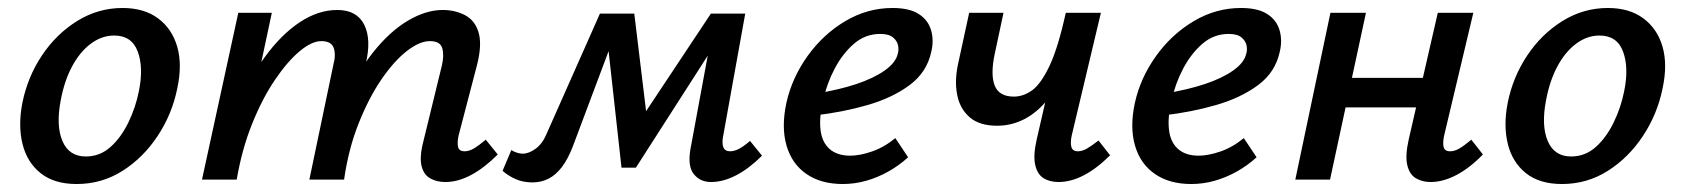

<svg xmlns="http://www.w3.org/2000/svg" viewBox="-20 -450 4221 481"><path d="M172 11Q116 11 82 -16Q48 -43 36.5 -89Q25 -135 36 -192Q49 -257 85 -311Q121 -365 173.5 -397.5Q226 -430 287 -430Q341 -430 376 -404Q411 -378 424 -333Q437 -288 424 -228Q411 -164 375 -109.5Q339 -55 287 -22Q235 11 172 11ZM195 -58Q230 -58 256.5 -81.5Q283 -105 301.5 -143Q320 -181 328 -222Q340 -281 325 -321Q310 -361 266 -361Q235 -361 207.5 -340.5Q180 -320 160.5 -283.5Q141 -247 132 -198Q120 -135 136.5 -96.5Q153 -58 195 -58Z M1096 6Q1074 6 1058 -3Q1042 -12 1036.5 -32.5Q1031 -53 1038 -85L1087 -286Q1093 -311 1088 -329Q1083 -347 1057 -347Q1031 -347 999 -322Q967 -297 935.5 -251Q904 -205 878.5 -141Q853 -77 842 0H780Q802 -105 837 -185Q872 -265 914 -318Q956 -371 1001.5 -398Q1047 -425 1089 -425Q1120 -425 1145 -412Q1170 -399 1179 -368.5Q1188 -338 1175 -287L1129 -111Q1125 -93 1127.5 -82Q1130 -71 1144 -71Q1155 -71 1167 -78Q1179 -85 1197 -100L1227 -63Q1193 -29 1160 -11.5Q1127 6 1096 6ZM486 0 577 -418H661L572 0ZM518 0Q538 -94 570 -172Q602 -250 643 -306.5Q684 -363 730.5 -394Q777 -425 825 -425Q874 -425 892.5 -388Q911 -351 896 -289L828 0H755L815 -287Q822 -313 816 -330Q810 -347 785 -347Q761 -347 730.5 -321.5Q700 -296 668.5 -249.5Q637 -203 611.5 -139.5Q586 -76 573 0Z M1761 6Q1734 6 1718 -14Q1702 -34 1710 -78L1764 -370L1804 -390L1573 -30H1537L1500 -364L1523 -416H1569L1603 -135L1575 -136L1761 -416H1847L1792 -111Q1788 -92 1792 -81.5Q1796 -71 1809 -71Q1820 -71 1832 -77.5Q1844 -84 1859 -97L1889 -60Q1857 -28 1824.5 -11Q1792 6 1761 6ZM1314 7Q1291 7 1272.5 -1Q1254 -9 1239 -22L1261 -74Q1267 -70 1275 -67.5Q1283 -65 1289 -65Q1305 -65 1322 -77.5Q1339 -90 1349 -114L1483 -416H1540L1415 -83Q1403 -52 1388 -32Q1373 -12 1354.5 -2.5Q1336 7 1314 7Z M2091 11Q2037 11 2000.5 -14Q1964 -39 1950.5 -85Q1937 -131 1950 -192Q1964 -255 2003 -309.5Q2042 -364 2097.5 -397Q2153 -430 2216 -430Q2258 -430 2281.5 -415Q2305 -400 2312.5 -374.5Q2320 -349 2313 -320Q2302 -269 2259 -237Q2216 -205 2154 -187Q2092 -169 2022 -161L2026 -216Q2082 -225 2125.5 -239.5Q2169 -254 2196.5 -273.5Q2224 -293 2229 -315Q2232 -324 2230 -335.5Q2228 -347 2217.5 -356Q2207 -365 2185 -365Q2148 -365 2119.5 -340.5Q2091 -316 2071 -278Q2051 -240 2042 -198Q2032 -157 2035.5 -125.5Q2039 -94 2058 -77Q2077 -60 2110 -60Q2134 -60 2164.5 -70.5Q2195 -81 2223 -104L2255 -56Q2232 -35 2205 -20Q2178 -5 2149.5 3Q2121 11 2091 11Z M2478 -135Q2434 -135 2409.5 -156Q2385 -177 2378 -212Q2371 -247 2380 -289L2408 -418H2494L2472 -315Q2461 -263 2472 -235.5Q2483 -208 2520 -208Q2544 -208 2566 -224Q2588 -240 2609.5 -285.5Q2631 -331 2650 -418H2692Q2677 -347 2656 -293.5Q2635 -240 2608 -205Q2581 -170 2548 -152.5Q2515 -135 2478 -135ZM2632 6Q2610 6 2594.5 -3.5Q2579 -13 2573.5 -36.5Q2568 -60 2577 -100L2650 -418H2738L2665 -111Q2661 -93 2664 -82Q2667 -71 2680 -71Q2691 -71 2702.5 -77.5Q2714 -84 2732 -98L2761 -61Q2728 -28 2695.5 -11Q2663 6 2632 6Z M2964 11Q2910 11 2873.5 -14Q2837 -39 2823.5 -85Q2810 -131 2823 -192Q2837 -255 2876 -309.5Q2915 -364 2970.5 -397Q3026 -430 3089 -430Q3131 -430 3154.5 -415Q3178 -400 3185.5 -374.5Q3193 -349 3186 -320Q3175 -269 3132 -237Q3089 -205 3027 -187Q2965 -169 2895 -161L2899 -216Q2955 -225 2998.5 -239.5Q3042 -254 3069.5 -273.5Q3097 -293 3102 -315Q3105 -324 3103 -335.5Q3101 -347 3090.5 -356Q3080 -365 3058 -365Q3021 -365 2992.5 -340.5Q2964 -316 2944 -278Q2924 -240 2915 -198Q2905 -157 2908.5 -125.5Q2912 -94 2931 -77Q2950 -60 2983 -60Q3007 -60 3037.5 -70.5Q3068 -81 3096 -104L3128 -56Q3105 -35 3078 -20Q3051 -5 3022.5 3Q2994 11 2964 11Z M3564 6Q3543 6 3527 -3.5Q3511 -13 3505.5 -36.5Q3500 -60 3509 -100L3582 -418H3671L3598 -111Q3594 -93 3596.5 -82Q3599 -71 3613 -71Q3624 -71 3636 -78Q3648 -85 3666 -100L3695 -63Q3662 -29 3628.5 -11.5Q3595 6 3564 6ZM3225 0 3313 -418H3402L3312 0ZM3303 -181 3319 -255H3592L3576 -181Z M3893 11Q3837 11 3803 -16Q3769 -43 3757.5 -89Q3746 -135 3757 -192Q3770 -257 3806 -311Q3842 -365 3894.5 -397.5Q3947 -430 4008 -430Q4062 -430 4097 -404Q4132 -378 4145 -333Q4158 -288 4145 -228Q4132 -164 4096 -109.5Q4060 -55 4008 -22Q3956 11 3893 11ZM3916 -58Q3951 -58 3977.5 -81.5Q4004 -105 4022.5 -143Q4041 -181 4049 -222Q4061 -281 4046 -321Q4031 -361 3987 -361Q3956 -361 3928.5 -340.5Q3901 -320 3881.5 -283.5Q3862 -247 3853 -198Q3841 -135 3857.5 -96.5Q3874 -58 3916 -58Z"/></svg>

Font: Ysabeau SemiBold
Style: Italic
Weight: 600
Italic angle: -12°
Designer: Christian Thalmann (Catharsis Fonts)
Version: Version 2.002